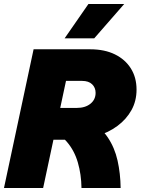

<svg xmlns="http://www.w3.org/2000/svg" viewBox="-27 -946 707 966"><path d="M187 -243 221 -403H359Q402 -403 428 -424Q454 -445 454 -479Q454 -505 436.5 -522Q419 -539 386 -539H250L284 -698H427Q499 -698 551 -672.5Q603 -647 631.5 -601.5Q660 -556 660 -495Q660 -438 634.5 -392Q609 -346 564 -312.5Q519 -279 458.5 -261Q398 -243 328 -243ZM-7 0 142 -698H339L190 0ZM383 0Q382 -69 364.5 -129Q347 -189 309 -233Q271 -277 209 -297L419 -340Q480 -307 515 -255Q550 -203 564.5 -138Q579 -73 580 0ZM298 -753 418 -926H598L447 -753Z"/></svg>

Font: Azeret Mono Thin ExtraBold
Style: Italic
Weight: 800
Italic angle: -12°
Version: Version 1.002